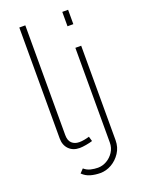

<svg xmlns="http://www.w3.org/2000/svg" viewBox="-166 -806 785 1054"><g transform="rotate(-20 226.0 -278.5)"><path d="M86 -730H121V-89Q121 -57 137.5 -41.5Q154 -26 181 -26Q195 -26 211 -29Q227 -32 240 -36L248 -8Q233 -3 210 1Q187 5 172 5Q133 5 109.5 -19Q86 -43 86 -82ZM337 -646V-730H371V-646ZM232 173Q202 173 175 165.5Q148 158 128 138L149 116Q166 131 187.5 136Q209 141 229 141Q256 141 280.5 127Q305 113 321 88.5Q337 64 337 33V-520H371V32Q371 73 350 105Q329 137 297.5 155Q266 173 232 173Z"/></g></svg>

Font: Raleway ExtraLight
Style: Regular
Weight: 200
Designer: Matt McInerney, Pablo Impallari, Rodrigo Fuenzalida
Foundry: Matt McInerney, Pablo Impallari, Rodrigo Fuenzalida
Version: Version 4.026